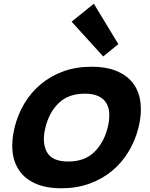

<svg xmlns="http://www.w3.org/2000/svg" viewBox="-20 -997 802 1027"><path d="M613 -761 532 -695 363 -881 482 -977ZM721 -315Q704 -247 668.5 -187.5Q633 -128 580.5 -84Q528 -40 459.5 -15Q391 10 309 10Q226 10 170 -15Q114 -40 83.5 -84Q53 -128 47 -187Q41 -246 58 -315Q75 -384 110 -443Q145 -502 197.5 -546Q250 -590 318 -615Q386 -640 469 -640Q552 -640 608.5 -615Q665 -590 695.5 -546.5Q726 -503 732 -443.5Q738 -384 721 -315ZM556 -315Q566 -355 564.5 -388.5Q563 -422 548.5 -446Q534 -470 505.5 -483Q477 -496 434 -496Q347 -496 295 -446.5Q243 -397 223 -315Q203 -234 231 -183.5Q259 -133 345 -133Q432 -133 484 -183.5Q536 -234 556 -315Z"/></svg>

Font: TypoPRO Sinkin Sans
Style: 700 Bold Italic
Weight: 700
Italic angle: -112°
Designer: Keith Bates
Foundry: K-Type
Version: Sinkin Sans (version 1.0)  by Keith Bates   •   © 2014   www